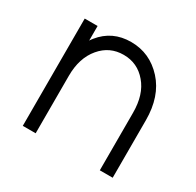

<svg xmlns="http://www.w3.org/2000/svg" viewBox="-118 -643 790 775"><g transform="rotate(30 276.5 -256.0)"><path d="M494 0V-268Q494 -323 479 -367.5Q464 -412 434 -445Q373 -512 285 -512Q198 -512 145 -446Q143 -443 140 -439.5Q137 -436 135 -432V-500H75V0H135V-268Q135 -351 178 -402Q220 -452 285 -452Q350 -452 392 -402Q434 -353 434 -268V0Z"/></g></svg>

Font: Unageo
Style: Light
Weight: 300
Designer: Richard Sepsi
Foundry: Richard Sepsi
Version: Version 2.000